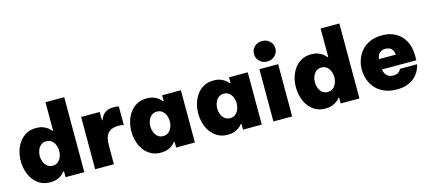

<svg xmlns="http://www.w3.org/2000/svg" viewBox="-58 -1330 4204 1880"><g transform="rotate(-15 2043.5 -390.0)"><path d="M273 10Q215 10 172.5 -13.5Q130 -37 101.5 -76.5Q73 -116 59 -165Q45 -214 45 -265Q45 -316 59 -365Q73 -414 101.5 -453.5Q130 -493 172.5 -516.5Q215 -540 273 -540Q312 -540 340 -529.5Q368 -519 385.5 -506Q403 -493 411.5 -482.5Q420 -472 420 -472H428V-760H618V0H428V-58H420Q420 -58 411.5 -47.5Q403 -37 385.5 -24Q368 -11 340 -0.5Q312 10 273 10ZM336 -141Q369 -141 391 -159.5Q413 -178 424 -206.5Q435 -235 435 -265Q435 -295 424 -323.5Q413 -352 391 -370.5Q369 -389 336 -389Q303 -389 281 -370.5Q259 -352 248 -323.5Q237 -295 237 -265Q237 -235 248 -206.5Q259 -178 281 -159.5Q303 -141 336 -141Z M728 0V-530H916V-446H922Q930 -468 945 -489.5Q960 -511 988 -525.5Q1016 -540 1062 -540Q1086 -540 1098.5 -536.5Q1111 -533 1111 -533V-345Q1111 -345 1097.5 -348.5Q1084 -352 1057 -352Q985 -352 951.5 -314Q918 -276 918 -191V0Z M1394 -540Q1433 -540 1461 -529.5Q1489 -519 1506.5 -506Q1524 -493 1532.5 -482.5Q1541 -472 1541 -472H1549V-530H1739V0H1549V-58H1541Q1541 -58 1532.5 -47.5Q1524 -37 1506.5 -24Q1489 -11 1461 -0.5Q1433 10 1394 10Q1336 10 1293.5 -13.5Q1251 -37 1222.5 -76.5Q1194 -116 1180 -165Q1166 -214 1166 -265Q1166 -316 1180 -365Q1194 -414 1222.5 -453.5Q1251 -493 1293.5 -516.5Q1336 -540 1394 -540ZM1457 -389Q1424 -389 1402 -370.5Q1380 -352 1369 -323.5Q1358 -295 1358 -265Q1358 -235 1369 -206.5Q1380 -178 1402 -159.5Q1424 -141 1457 -141Q1490 -141 1512 -159.5Q1534 -178 1545 -206.5Q1556 -235 1556 -265Q1556 -295 1545 -323.5Q1534 -352 1512 -370.5Q1490 -389 1457 -389Z M2072 -540Q2111 -540 2139 -529.5Q2167 -519 2184.5 -506Q2202 -493 2210.5 -482.5Q2219 -472 2219 -472H2227V-530H2417V0H2227V-58H2219Q2219 -58 2210.5 -47.5Q2202 -37 2184.5 -24Q2167 -11 2139 -0.5Q2111 10 2072 10Q2014 10 1971.5 -13.5Q1929 -37 1900.5 -76.5Q1872 -116 1858 -165Q1844 -214 1844 -265Q1844 -316 1858 -365Q1872 -414 1900.5 -453.5Q1929 -493 1971.5 -516.5Q2014 -540 2072 -540ZM2135 -389Q2102 -389 2080 -370.5Q2058 -352 2047 -323.5Q2036 -295 2036 -265Q2036 -235 2047 -206.5Q2058 -178 2080 -159.5Q2102 -141 2135 -141Q2168 -141 2190 -159.5Q2212 -178 2223 -206.5Q2234 -235 2234 -265Q2234 -295 2223 -323.5Q2212 -352 2190 -370.5Q2168 -389 2135 -389Z M2630 -583Q2583 -583 2552.5 -613.5Q2522 -644 2522 -686Q2522 -730 2552.5 -760Q2583 -790 2630 -790Q2677 -790 2708 -760Q2739 -730 2739 -686Q2739 -644 2708 -613.5Q2677 -583 2630 -583ZM2535 0V-530H2725V0Z M3062 10Q3004 10 2961.5 -13.5Q2919 -37 2890.5 -76.5Q2862 -116 2848 -165Q2834 -214 2834 -265Q2834 -316 2848 -365Q2862 -414 2890.5 -453.5Q2919 -493 2961.5 -516.5Q3004 -540 3062 -540Q3101 -540 3129 -529.5Q3157 -519 3174.5 -506Q3192 -493 3200.5 -482.5Q3209 -472 3209 -472H3217V-760H3407V0H3217V-58H3209Q3209 -58 3200.5 -47.5Q3192 -37 3174.5 -24Q3157 -11 3129 -0.5Q3101 10 3062 10ZM3125 -141Q3158 -141 3180 -159.5Q3202 -178 3213 -206.5Q3224 -235 3224 -265Q3224 -295 3213 -323.5Q3202 -352 3180 -370.5Q3158 -389 3125 -389Q3092 -389 3070 -370.5Q3048 -352 3037 -323.5Q3026 -295 3026 -265Q3026 -235 3037 -206.5Q3048 -178 3070 -159.5Q3092 -141 3125 -141Z M3786 10Q3713 10 3659.5 -13Q3606 -36 3571 -75.5Q3536 -115 3519 -164.5Q3502 -214 3502 -266Q3502 -316 3518.5 -365Q3535 -414 3569 -453.5Q3603 -493 3655.5 -516.5Q3708 -540 3780 -540Q3858 -540 3917 -507Q3976 -474 4009 -411.5Q4042 -349 4042 -260V-217H3693Q3696 -183 3719.5 -157Q3743 -131 3786 -131Q3819 -131 3836 -142.5Q3853 -154 3859 -165.5Q3865 -177 3865 -177H4039Q4039 -177 4034 -158Q4029 -139 4015 -111.5Q4001 -84 3973 -56Q3945 -28 3899.5 -9Q3854 10 3786 10ZM3692 -322H3861Q3860 -363 3837 -383.5Q3814 -404 3776 -404Q3744 -404 3719.5 -384Q3695 -364 3692 -322Z"/></g></svg>

Font: Be Vietnam Pro Black
Style: Regular
Weight: 900
Designer: Lam Bao, Tony Le, Vietanh Nguyen
Foundry: Yellow Type Foundry
Version: Version 1.002; ttfautohint (v1.8.3)